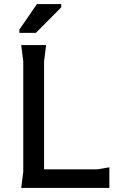

<svg xmlns="http://www.w3.org/2000/svg" viewBox="-20 -921 605 941"><path d="M84 0 94 -80V-620L84 -700H206L196 -620V-91H456L516 -101V0ZM75 -760V-776L161 -901H280V-885L156 -760Z"/></svg>

Font: AR One Sans Medium
Style: Regular
Weight: 500
Designer: Niteesh Yadav
Foundry: Niteesh Yadav
Version: Version 1.001;gftools[0.9.33]